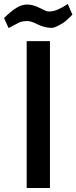

<svg xmlns="http://www.w3.org/2000/svg" viewBox="-65 -937 381 957"><path d="M68 0V-732H184V0ZM184 -880Q217 -880 273 -917L296 -864Q274 -842 262.5 -832Q251 -822 227.5 -810Q204 -798 194 -798Q158 -798 124 -815Q90 -832 73 -832Q46 -832 31 -825Q16 -818 1 -809.5Q-14 -801 -22 -797L-45 -847Q-13 -879 15.5 -897Q44 -915 72 -914.5Q100 -914 133.5 -897Q167 -880 175 -880Q183 -880 184 -880Z"/></svg>

Font: Exo
Style: DemiBold
Weight: 600
Designer: Natanael Gama
Version: Version 1.00